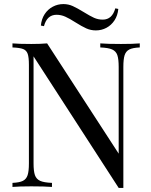

<svg xmlns="http://www.w3.org/2000/svg" viewBox="-20 -922 746 947"><path d="M42 0ZM393.1 -862.3Q423.8 -843.3 443.8 -834.2Q463.9 -825.2 486.8 -825.2Q533.2 -825.2 548.8 -880.9L563.5 -877.9Q560.5 -845.7 544.9 -821.8Q529.3 -797.9 505.1 -784.9Q481 -772 452.6 -772Q427.7 -772 405.5 -782Q383.3 -792 352.5 -811.5Q322.8 -830.6 302 -839.8Q281.2 -849.1 258.8 -849.1Q211.9 -849.1 196.8 -793L181.6 -795.9Q184.6 -828.1 200.2 -852.1Q215.8 -876 240.2 -888.9Q264.6 -901.9 292.5 -901.9Q317.4 -901.9 339.4 -891.8Q361.3 -881.8 393.1 -862.3ZM588.4 -591.8V4.9H565.4L145.5 -644V-116.2Q145.5 -77.6 152.3 -58.1Q159.2 -38.6 178 -30Q196.8 -21.5 236.3 -20V0Q200.7 -2.9 134.3 -2.9Q74.7 -2.9 41.5 0V-20Q76.2 -21.5 93 -30Q109.9 -38.6 116.2 -58.1Q122.6 -77.6 122.6 -116.2V-602.1Q122.6 -639.6 116.5 -656.7Q110.4 -673.8 94 -680.2Q77.6 -686.5 41.5 -688V-708Q74.2 -705.1 134.3 -705.1Q179.2 -705.1 212.4 -708L565.4 -164.1V-591.8Q565.4 -630.4 558.8 -649.9Q552.2 -669.4 533.2 -678Q514.2 -686.5 474.6 -688V-708Q510.3 -705.1 576.7 -705.1Q636.2 -705.1 669.4 -708V-688Q634.8 -686.5 617.9 -678Q601.1 -669.4 594.7 -649.9Q588.4 -630.4 588.4 -591.8Z"/></svg>

Font: TypoPRO Playfair Display SC
Style: Regular
Weight: 400
Designer: Claus Eggers Sørensen
Foundry: Claus Eggers Sørensen
Version: Version 1.004;PS 001.004;hotconv 1.0.70;makeotf.lib2.5.58329